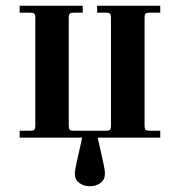

<svg xmlns="http://www.w3.org/2000/svg" viewBox="-20 -476 622 664"><path d="M47.9 0V-23.9H85.9Q95.2 -23.9 98.6 -27.3Q102.1 -30.8 102.1 -40V-416Q102.1 -425.3 98.6 -428.7Q95.2 -432.1 85.9 -432.1H47.9V-456.1H266.1V-432.1H233.9Q224.6 -432.1 221.2 -428.7Q217.8 -425.3 217.8 -416V-40Q217.8 -30.8 221.2 -27.3Q224.6 -23.9 233.9 -23.9H348.1Q357.4 -23.9 360.6 -27.3Q363.8 -30.8 363.8 -40V-416Q363.8 -425.3 360.6 -428.7Q357.4 -432.1 348.1 -432.1H315.9V-456.1H534.2V-432.1H496.1Q486.8 -432.1 483.4 -428.7Q480 -425.3 480 -416V-40Q480 -30.8 483.4 -27.3Q486.8 -23.9 496.1 -23.9H534.2V0H317.9L337.9 89.8Q342.8 111.8 342.8 125Q342.8 145 327.9 156.5Q313 168 291 168Q269 168 253.9 156.5Q238.8 145 238.8 125Q238.8 114.3 244.1 89.8L264.2 0Z"/></svg>

Font: Flanker Steampunk
Style: Bold
Weight: 700
Designer: Alexey Kryukov, Leonardo Di Lena
Foundry: Alexey Kryukov, Leonardo Di Lena
Version: 1.210